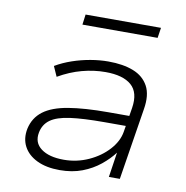

<svg xmlns="http://www.w3.org/2000/svg" viewBox="-78 -761 818 845"><g transform="rotate(10 330.5 -339.0)"><path d="M243 8Q183 8 141.5 -12Q100 -32 81.5 -67Q63 -102 72 -147Q83 -197 122 -226.5Q161 -256 232.5 -268Q304 -280 411 -280H518L510 -234H400Q306 -234 248 -226Q190 -218 161 -197Q132 -176 125 -139Q116 -93 151.5 -66.5Q187 -40 253 -40Q311 -40 363 -63.5Q415 -87 450 -125.5Q485 -164 492 -207L510 -317Q521 -387 483.5 -419.5Q446 -452 368 -452Q316 -452 263.5 -438Q211 -424 159 -394L139 -439Q173 -459 212.5 -472.5Q252 -486 293 -493Q334 -500 372 -500Q438 -500 484 -482Q530 -464 551.5 -424.5Q573 -385 562 -320L511 0H462L479 -113H480Q457 -82 422.5 -54Q388 -26 343.5 -9Q299 8 243 8ZM231 -640 237 -686H574L567 -640Z"/></g></svg>

Font: Nunito Sans 7pt SemiExpanded ExtraLight
Style: Italic
Weight: 250
Width: 6
Italic angle: -9°
Designer: Vernon Adams
Foundry: Vernon Adams
Version: Version 3.101;gftools[0.9.27]